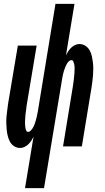

<svg xmlns="http://www.w3.org/2000/svg" viewBox="-20 -755 540 990"><path d="M109 215 153 -51Q148 -40 141.5 -30Q135 -20 126.5 -11.5Q118 -3 106.5 2.5Q95 8 84 8Q67 8 53 -1Q39 -10 31.5 -24Q24 -38 20 -54Q16 -70 14.5 -86.5Q13 -103 12.5 -120Q12 -137 13.5 -154Q15 -171 17.5 -188Q20 -205 22 -222L72 -520H169L117 -209Q116 -202 115.5 -194.5Q115 -187 113.5 -180Q112 -173 111.5 -166Q111 -159 110.5 -152Q110 -145 109.5 -137.5Q109 -130 109 -123Q109 -116 109.5 -109Q110 -102 111 -95.5Q112 -89 115 -82Q118 -75 125 -75Q132 -75 138 -81Q144 -87 148 -93.5Q152 -100 155.5 -107.5Q159 -115 161 -122Q163 -129 165 -136Q167 -143 169 -150.5Q171 -158 172 -165.5Q173 -173 175 -180L266 -735H364L320 -469Q325 -480 331.5 -490Q338 -500 346.5 -508.5Q355 -517 366.5 -522.5Q378 -528 389 -528Q406 -528 420 -519Q434 -510 442 -496Q450 -482 453.5 -466Q457 -450 459 -433.5Q461 -417 461 -400Q461 -383 459.5 -366Q458 -349 456 -332Q454 -315 451 -298L402 0H305L356 -311Q357 -318 358 -325.5Q359 -333 360 -340Q361 -347 361.5 -354Q362 -361 363 -368Q364 -375 364 -382.5Q364 -390 364.5 -397Q365 -404 364.5 -411Q364 -418 362.5 -424.5Q361 -431 358 -438Q355 -445 348 -445Q341 -445 335 -439Q329 -433 325 -426.5Q321 -420 318 -412.5Q315 -405 312.5 -398Q310 -391 308 -384Q306 -377 304.5 -369.5Q303 -362 301.5 -354.5Q300 -347 299 -340L207 215Z"/></svg>

Font: Iosevka Term Curly
Style: Bold Italic
Weight: 700
Italic angle: -9°
Designer: Belleve Invis
Foundry: Belleve Invis
Version: Version 32.3.0